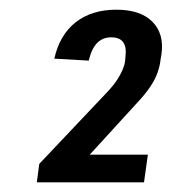

<svg xmlns="http://www.w3.org/2000/svg" viewBox="-20 -806 354 396"><path d="M61 -468 202 -617Q215 -631 222 -642Q229 -653 233 -662.5Q237 -672 238 -680L239 -692Q241 -709 234 -719Q227 -729 209 -729Q192 -729 180.5 -717.5Q169 -706 163 -681L92 -685Q103 -734 136 -760Q169 -786 220 -786Q270 -786 294.5 -761Q319 -736 313 -694L311 -682Q310 -671 305 -656.5Q300 -642 289.5 -626.5Q279 -611 262 -593L124 -442L121 -487H285L277 -430H56Z"/></svg>

Font: Pathway Extreme Condensed Medium
Style: Italic
Weight: 500
Width: 3
Italic angle: -8°
Version: Version 1.001;gftools[0.9.26]